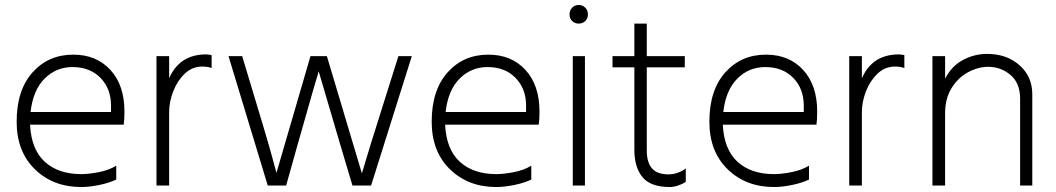

<svg xmlns="http://www.w3.org/2000/svg" viewBox="-20 -750 4251 773"><path d="M427 -299V-325Q427 -393 384.5 -436.5Q342 -480 272 -480Q206 -480 159.5 -433.5Q113 -387 103 -299ZM307 3Q194 3 120.5 -68.5Q47 -140 47 -260Q47 -387 111 -458.5Q175 -530 275 -530Q368 -530 424.5 -468.5Q481 -407 481 -301Q481 -266 478 -248H101Q106 -148 160.5 -98.5Q215 -49 307 -49Q337 -49 378 -57Q419 -65 448 -83V-27Q418 -13 378.5 -5Q339 3 307 3Z M661 -3H610V-524H661V-435Q703 -531 810 -531Q817 -531 822 -530Q827 -529 832 -528V-476Q817 -482 794 -482Q754 -482 724 -453.5Q694 -425 677.5 -382.5Q661 -340 661 -298Z M1474 -3H1399L1348 -174L1263 -463L1256 -438Q1248 -413 1230 -349.5Q1212 -286 1180 -174L1132 -3H1058L900 -524H955Q1059 -181 1076 -117L1093 -54L1230 -524H1296L1437 -52L1472 -168Q1512 -297 1584 -524H1638Z M2098 -299V-325Q2098 -393 2055.5 -436.5Q2013 -480 1943 -480Q1877 -480 1830.5 -433.5Q1784 -387 1774 -299ZM1978 3Q1865 3 1791.5 -68.5Q1718 -140 1718 -260Q1718 -387 1782 -458.5Q1846 -530 1946 -530Q2039 -530 2095.5 -468.5Q2152 -407 2152 -301Q2152 -266 2149 -248H1772Q1777 -148 1831.5 -98.5Q1886 -49 1978 -49Q2008 -49 2049 -57Q2090 -65 2119 -83V-27Q2089 -13 2049.5 -5Q2010 3 1978 3Z M2335 -3H2286V-524H2335ZM2310 -655Q2294 -655 2283.5 -665.5Q2273 -676 2273 -692Q2273 -708 2283.5 -719Q2294 -730 2310 -730Q2326 -730 2336.5 -719Q2347 -708 2347 -692Q2347 -676 2336.5 -665.5Q2326 -655 2310 -655Z M2677 3Q2599 3 2566.5 -37Q2534 -77 2534 -146V-479H2446V-524H2534V-655H2584V-524H2737V-479H2584V-143Q2584 -97 2604.5 -72.5Q2625 -48 2672 -48Q2691 -48 2710 -55Q2729 -62 2741 -72V-18Q2728 -9 2710 -3Q2692 3 2677 3Z M3216 -299V-325Q3216 -393 3173.5 -436.5Q3131 -480 3061 -480Q2995 -480 2948.5 -433.5Q2902 -387 2892 -299ZM3096 3Q2983 3 2909.5 -68.5Q2836 -140 2836 -260Q2836 -387 2900 -458.5Q2964 -530 3064 -530Q3157 -530 3213.5 -468.5Q3270 -407 3270 -301Q3270 -266 3267 -248H2890Q2895 -148 2949.5 -98.5Q3004 -49 3096 -49Q3126 -49 3167 -57Q3208 -65 3237 -83V-27Q3207 -13 3167.5 -5Q3128 3 3096 3Z M3450 -3H3399V-524H3450V-435Q3492 -531 3599 -531Q3606 -531 3611 -530Q3616 -529 3621 -528V-476Q3606 -482 3583 -482Q3543 -482 3513 -453.5Q3483 -425 3466.5 -382.5Q3450 -340 3450 -298Z M4136 -3H4087V-352Q4087 -416 4048 -448.5Q4009 -481 3959 -481Q3918 -481 3878 -459.5Q3838 -438 3811.5 -396Q3785 -354 3785 -293V-3H3734V-524H3785V-433Q3810 -483 3856 -508Q3902 -533 3954 -533Q4033 -533 4084.5 -487.5Q4136 -442 4136 -371Z"/></svg>

Font: LXGW 975 Gothic SC 200W
Style: Regular
Weight: 200
Version: Version 2.01;February 25, 2021